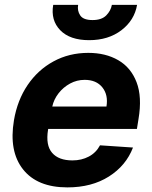

<svg xmlns="http://www.w3.org/2000/svg" viewBox="-20 -774 638 804"><path d="M262.1 10.7Q136 10.7 76.3 -65Q16.7 -140.6 38.4 -270.2Q52.6 -354.4 95.7 -418Q138.8 -481.5 204.2 -517Q269.5 -552.6 349.8 -552.6Q422.2 -552.6 475.1 -522Q528.1 -491.5 551.8 -429.9Q575.6 -368.3 560 -275.6L553.3 -234H181.8L181.1 -230.1Q170.8 -165.8 198.2 -134.1Q225.5 -102.3 283.4 -102.3Q321.4 -102.3 351.7 -118.3Q382.1 -134.2 398.8 -165.5L536.9 -156.2Q507.8 -80.3 435.9 -34.8Q364 10.7 262.1 10.7ZM198.9 -327.8H425.8Q433.9 -376.4 408.7 -408Q383.5 -439.6 334.5 -439.6Q301.8 -439.6 273.4 -424.2Q245 -408.7 225.1 -383.2Q205.3 -357.6 198.9 -327.8ZM448.5 -753.6H554Q543 -689.3 488.5 -647.5Q433.9 -605.8 353.3 -605.8Q272.7 -605.8 232.2 -647.5Q191.8 -689.3 202.8 -753.6H307.2Q302.9 -729 315.9 -709.5Q328.8 -690 367.5 -690Q405.5 -690 424.7 -709.3Q443.9 -728.7 448.5 -753.6Z"/></svg>

Font: Inter UI
Style: Bold Italic
Weight: 700
Italic angle: 9.39999°
Designer: Rasmus Andersson
Foundry: rsms
Version: 3.2;8d6f07862